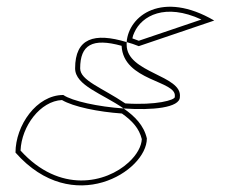

<svg xmlns="http://www.w3.org/2000/svg" viewBox="-20 -697 699 570"><path d="M26 -244C196 -51 416 -188 416 -286C407 -325 380 -352 347 -375C272 -380 194 -397 168 -415C88 -415 26 -324 26 -244ZM41 -250C44 -323 100 -397 164 -400C198 -380 271 -365 342 -360C373 -338 393 -316 401 -284C400 -263 387 -238 362 -215C295 -153 157 -122 41 -250ZM203 -494C203 -443 284 -419 347 -375C432 -369 514 -377 514 -409C522 -474 356 -480 356 -564V-572C260 -601 203 -584 203 -494ZM218 -494C218 -564 254 -585 341 -561C346 -456 505 -458 499 -411V-409C499 -400 444 -384 352 -390C282 -437 218 -458 218 -494ZM356 -572C367 -569 380 -565 392 -560L616 -636C462 -726 362 -651 356 -572ZM373 -583C374 -589 376 -595 379 -601C401 -650 470 -689 578 -639L392 -576C384 -579 379 -581 373 -583Z"/></svg>

Font: Ampere
Style: OuLn
Weight: 400
Version: Version 1